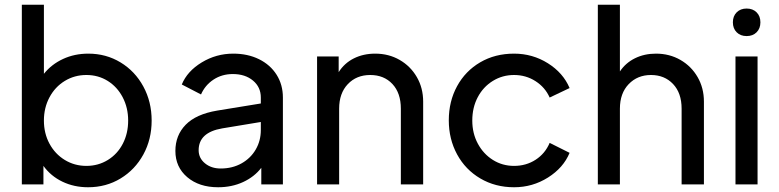

<svg xmlns="http://www.w3.org/2000/svg" viewBox="-20 -777 3284 809"><path d="M163 -78V0H72V-757H165V-466Q197 -506 245.5 -528.5Q294 -551 352 -551Q427 -551 488 -514Q549 -477 584 -412.5Q619 -348 619 -269Q619 -190 584 -126Q549 -62 488 -25Q427 12 351 12Q292 12 243 -11.5Q194 -35 163 -78ZM344 -78Q394 -78 434.5 -103Q475 -128 497.5 -171.5Q520 -215 520 -269Q520 -323 497 -367Q474 -411 434 -436Q394 -461 344 -461Q294 -461 253 -436Q212 -411 188.5 -367Q165 -323 165 -269Q165 -215 188.5 -171.5Q212 -128 253 -103Q294 -78 344 -78Z M719 -141Q719 -207 762.5 -251.5Q806 -296 895 -311L1079 -341V-366Q1079 -410 1046 -437.5Q1013 -465 961 -465Q915 -465 879.5 -441.5Q844 -418 827 -379L746 -421Q769 -477 830 -514Q891 -551 963 -551Q1024 -551 1071.5 -527.5Q1119 -504 1145.5 -462Q1172 -420 1172 -366V0H1081V-70Q1052 -32 1004.5 -10Q957 12 899 12Q819 12 769 -30.5Q719 -73 719 -141ZM910 -67Q959 -67 997.5 -88.5Q1036 -110 1057.5 -147Q1079 -184 1079 -229V-263L916 -236Q817 -219 817 -144Q817 -111 843.5 -89Q870 -67 910 -67Z M1316 -539H1407V-473Q1431 -511 1471 -531Q1511 -551 1561 -551Q1618 -551 1664 -524.5Q1710 -498 1736.5 -452Q1763 -406 1763 -349V0H1669V-319Q1669 -385 1633.5 -423Q1598 -461 1540 -461Q1482 -461 1445.5 -422.5Q1409 -384 1409 -319V0H1316Z M1871 -270Q1871 -350 1906 -414Q1941 -478 2003.5 -514.5Q2066 -551 2146 -551Q2224 -551 2288.5 -510.5Q2353 -470 2380 -406L2296 -366Q2277 -409 2236.5 -435Q2196 -461 2146 -461Q2097 -461 2056.5 -436Q2016 -411 1993 -367.5Q1970 -324 1970 -269Q1970 -215 1993.5 -171.5Q2017 -128 2057 -103Q2097 -78 2146 -78Q2197 -78 2237 -104Q2277 -130 2296 -175L2380 -133Q2354 -70 2289 -29Q2224 12 2146 12Q2067 12 2004 -25Q1941 -62 1906 -126.5Q1871 -191 1871 -270Z M2499 -757H2592V-476Q2616 -512 2655.5 -531.5Q2695 -551 2744 -551Q2801 -551 2847 -524.5Q2893 -498 2919.5 -452Q2946 -406 2946 -349V0H2852V-319Q2852 -385 2816 -423Q2780 -461 2723 -461Q2666 -461 2629 -422.5Q2592 -384 2592 -319V0H2499Z M3079 -539H3172V0H3079ZM3126 -741Q3152 -741 3168 -725Q3184 -709 3184 -683Q3184 -657 3168 -641Q3152 -625 3126 -625Q3100 -625 3084 -641Q3068 -657 3068 -683Q3068 -709 3084 -725Q3100 -741 3126 -741Z"/></svg>

Font: Eudoxus Sans Medium
Style: Regular
Weight: 500
Designer: Stijn de Vries
Foundry: tokotype
Version: Version 2.005